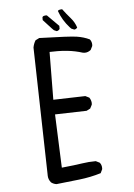

<svg xmlns="http://www.w3.org/2000/svg" viewBox="-55 -831 610 876"><g transform="rotate(-5 250.0 -393.0)"><path d="M381.8 -50.8Q381.8 -66.4 373 -76.7L355.5 -85.4Q323.2 -85.4 292.7 -80.6Q262.2 -75.7 198.7 -69.3L189 -314L334 -317.9L351.1 -326.7L359.9 -343.8Q360.4 -346.7 360.4 -351.1Q360.4 -355.5 358.4 -362.5Q356.4 -369.6 351.6 -376.5L334 -385.3L187 -381.3L189 -600.1Q206.1 -600.6 225.3 -600.6Q244.6 -600.6 269.5 -598.1Q306.6 -594.2 339.8 -583.5Q344.2 -582.5 349.1 -582.5Q363.8 -582.5 376.5 -592.8L385.3 -610.4Q385.7 -613.3 385.7 -617.7Q385.7 -622.1 383.8 -628.7Q381.8 -635.3 377 -641.1Q350.6 -653.8 318.6 -658.7Q286.6 -663.6 147.5 -667.5L129.9 -658.7Q121.1 -644.5 117.7 -626.5L131.3 -44.9V-40Q131.3 -21.5 143.6 -6.8Q154.3 1.5 168 3.4L273.4 -8.3Q325.2 -14.2 373 -28.8L381.3 -45.9Q381.8 -48.3 381.8 -50.8ZM229.5 -691.9Q237.8 -692.4 243.7 -700.7V-714.8L191.4 -767.1Q189 -767.6 187.7 -767.6Q186.5 -767.6 185.1 -767.6Q183.6 -767.6 181.2 -767.1Q176.8 -766.6 172.9 -764.2L170.4 -760.3V-747.6L208.5 -706.1L217.3 -697.3ZM263.2 -789.1Q261.2 -789.1 258.8 -789.1Q251.5 -789.1 245.1 -785.6L243.2 -782.7Q258.3 -739.7 290.5 -704.1L297.4 -697.3L310.5 -691.9Q316.9 -692.4 321.8 -697.3L324.2 -700.2Q316.4 -725.1 298.3 -745.6Q280.3 -766.1 263.2 -789.1Z"/></g></svg>

Font: Bakudai
Style: Light
Weight: 300
Version: Version 1.48